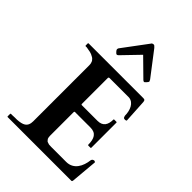

<svg xmlns="http://www.w3.org/2000/svg" viewBox="-276 -1091 1208 1208"><g transform="rotate(45 328.0 -486.5)"><path d="M609 -192C599.1 -192 592.1 -186.2 590 -178C583.4 -119 554.5 -61 488 -61H355C348 -61 341 -62 334 -62C327 -64 322 -66 316 -68C312 -72 308 -76 304 -82C302 -87 300 -95 300 -104V-317C300 -320 302 -322 305 -322H443C494 -322 510 -288.8 510 -236C510 -235 510 -234 511 -234C512 -232 513 -232 514 -232H533C534 -232 534 -232 536 -233C536 -234 537 -235 537 -236V-459C537 -462 536 -463 533 -463H514C511 -463 510 -462 510 -459C510 -411.8 491.2 -383 445 -383H305C302 -383 300 -385 300 -388V-621C301 -625 303 -627 307 -627H481C524.9 -623 544 -574.8 544 -528C547.9 -516.3 547.5 -510 562 -510C564 -510 566 -510 570 -512C572 -512 574 -514 574 -515L565 -671C563.1 -684.2 560.9 -688 547 -688H61C59.3 -688 57 -686.9 57 -685V-666C57 -665 57 -664 58 -664C59 -662 60 -662 61 -662H71L104 -656C115 -653 124 -650 133 -644C142 -640 148 -633 154 -625C158 -617 161 -607 161 -594V-94C161 -43.1 128.6 -33.1 82 -30C68 -30 54 -30 40 -29H29C27 -29 26 -28 26 -27L25 -25V-4C25 -3 25 -2 26 -2C26 0 27 0 29 0H595C597 0 598 -1 600 -2C600 -4 601 -6 602 -7L618 -186C618 -188.1 611.6 -192 609 -192ZM354 -880 468 -768C469 -767 471 -766 474 -764C476 -764 478 -763 479 -763C480 -763 482 -764 484 -766L492 -774C495.8 -777.8 501 -785.1 501 -789C500 -792 498 -796 495 -801L374 -959C371 -962 368 -966 365 -968C362 -972 358 -973 354 -973C348 -973 339.8 -968.5 338 -963L218 -802C214.5 -796.7 213 -796.3 213 -789C213 -784.1 217 -778 221 -774L229 -766C232 -764 234 -763 235 -763C236 -763 238 -764 240 -764C243 -766 245 -767 246 -768Z"/></g></svg>

Font: fbb
Style: Bold
Weight: 400
Designer: David J. Perry, Michael Sharpe
Version: Version 1.045